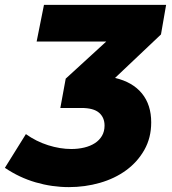

<svg xmlns="http://www.w3.org/2000/svg" viewBox="-113 -562 703 786"><path d="M169 204Q100 204 33 184.5Q-34 165 -93 125L-7 -13Q35 17 84 32.5Q133 48 179 48Q207 48 232 42Q257 36 275.5 24Q294 12 304.5 -6Q315 -24 315 -48Q315 -81 292.5 -100.5Q270 -120 220 -120H134L156 -240L322 -392H37L67 -542H567L546 -421L358 -243Q430 -226 468 -179.5Q506 -133 506 -61Q506 2 478 51.5Q450 101 403.5 135Q357 169 296 186.5Q235 204 169 204Z"/></svg>

Font: Argentum Sans
Style: Bold Italic
Weight: 700
Italic angle: -11°
Designer: Julieta Ulanovsky (font), Cristiano Sobral (main changes and remaster)
Foundry: Julieta Ulanovsky (font), Cristiano Sobral (main changes and remaster)
Version: Version 2.007;June 15, 2022;FontCreator 14.0.0.2814 64-bit; 